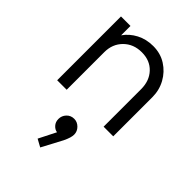

<svg xmlns="http://www.w3.org/2000/svg" viewBox="-228 -585 1000 1000"><g transform="rotate(45 272.0 -85.0)"><path d="M71 0V-470H141V-401Q166 -437 207 -458.5Q248 -480 299 -480Q353 -480 394.5 -453.5Q436 -427 460 -383.5Q484 -340 484 -288V0H413V-276Q413 -338 376.5 -376.5Q340 -415 280 -415Q219 -415 180 -376Q141 -337 141 -277V0ZM214 287 262 192Q245 190 231.5 175Q218 160 218 138Q218 114 234.5 96.5Q251 79 276 79Q299 79 316.5 96.5Q334 114 334 138Q334 148 330 162Q326 176 316 197L256 310Z"/></g></svg>

Font: Outfit Light
Style: Regular
Weight: 300
Designer: Rodrigo Fuenzalida
Foundry: fragTYPE
Version: Version 1.100; ttfautohint (v1.8.4.7-5d5b)